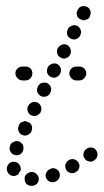

<svg xmlns="http://www.w3.org/2000/svg" viewBox="-20 -578 336 623"><path d="M82 25H83Q93 25 99 19Q106 12 106 3Q106 -2 104 -6Q102 -10 99 -13Q96 -16 92 -18Q88 -20 83 -20H82Q78 -20 74 -18Q69 -16 66 -13Q63 -10 61 -6Q60 -2 60 3Q60 12 66 19Q73 25 82 25ZM167 7Q170 4 172 0Q174 -4 174 -8Q175 -12 173 -17Q170 -26 162 -30Q154 -34 145 -31L144 -30Q135 -27 131 -19Q126 -11 129 -2Q132 7 141 11Q149 15 158 12H159Q163 10 167 7ZM18 -8Q9 -11 5 -19Q4 -20 4 -21Q2 -25 2 -29Q2 -34 3 -38Q5 -42 8 -46Q10 -49 15 -51Q23 -55 32 -52Q41 -49 45 -40Q45 -40 45 -40Q47 -37 47 -33Q48 -29 47 -25Q43 -20 40 -14Q40 -13 40 -13Q39 -12 38 -11Q36 -10 35 -10Q27 -5 18 -8ZM233 -25Q236 -29 237 -33Q238 -38 238 -42Q237 -46 235 -50Q230 -58 221 -61Q212 -63 204 -59L203 -58Q199 -56 196 -52Q194 -49 192 -44Q191 -40 192 -36Q192 -31 195 -27Q199 -19 208 -17Q217 -14 225 -19L226 -20Q230 -22 233 -25ZM293 -65Q295 -69 296 -73Q297 -77 296 -82Q295 -86 292 -90Q287 -98 278 -99Q269 -101 261 -95H260Q256 -92 254 -88Q252 -85 251 -80Q250 -76 251 -71Q252 -67 255 -63Q257 -60 261 -57Q265 -55 269 -54Q273 -53 278 -54Q282 -55 286 -58L287 -59Q291 -61 293 -65ZM13 -88Q9 -96 13 -105V-106Q16 -115 25 -118Q33 -122 42 -119Q46 -117 49 -114Q53 -111 55 -107Q56 -103 56 -98Q57 -94 55 -90V-89Q53 -84 50 -81Q47 -78 43 -76Q41 -75 39 -75Q37 -74 35 -74Q31 -75 26 -76Q26 -76 26 -76Q25 -76 25 -76Q17 -79 13 -88ZM40 -153Q43 -144 52 -140Q56 -139 60 -138Q65 -138 69 -140Q73 -141 76 -144Q80 -147 82 -151V-153Q86 -161 83 -170Q80 -179 71 -182Q67 -184 63 -185Q58 -185 54 -183Q50 -182 46 -179Q43 -176 41 -171V-170Q37 -162 40 -153ZM70 -217Q73 -208 81 -204Q90 -200 99 -203Q107 -206 112 -214V-215Q116 -224 113 -232Q110 -241 102 -245Q93 -249 85 -246Q76 -243 72 -235L71 -234Q67 -226 70 -217ZM101 -280Q104 -271 113 -266Q117 -264 121 -264Q125 -264 130 -265Q134 -266 137 -269Q141 -272 143 -276V-277Q148 -286 145 -295Q142 -303 134 -308Q130 -310 125 -310Q121 -310 116 -309Q112 -308 109 -305Q105 -302 103 -298V-297Q98 -288 101 -280ZM37 -324Q30 -331 30 -340Q30 -349 37 -356Q44 -362 53 -362H63Q72 -362 79 -356Q85 -349 85 -340Q85 -331 79 -324Q72 -317 63 -317H53Q44 -317 37 -324ZM253 -324Q260 -331 260 -340Q260 -349 253 -356Q247 -362 237 -362H228Q218 -362 212 -356Q205 -349 205 -340Q205 -331 212 -324Q218 -317 228 -317H237Q247 -317 253 -324ZM133 -342Q136 -333 144 -329Q153 -324 162 -327Q170 -330 175 -338V-339Q180 -348 177 -357Q174 -365 166 -370Q158 -374 149 -371Q140 -368 135 -360V-359Q131 -351 133 -342ZM165 -413Q164 -408 166 -404Q167 -400 170 -396Q173 -393 177 -391Q185 -386 194 -389Q203 -392 207 -400L208 -401Q210 -405 210 -410Q211 -414 209 -418Q208 -423 205 -426Q202 -430 198 -432Q190 -436 181 -433Q172 -430 168 -422L167 -421Q165 -417 165 -413ZM198 -466Q201 -457 209 -453Q218 -448 227 -451Q235 -454 240 -462V-463Q245 -472 242 -480Q239 -489 231 -494Q223 -498 214 -495Q205 -492 200 -484V-483Q196 -475 198 -466ZM230 -527Q234 -518 242 -515Q246 -513 250 -512Q255 -512 259 -514Q263 -515 267 -518Q270 -521 272 -525V-526Q276 -535 273 -544Q270 -552 262 -556Q257 -558 253 -558Q249 -559 244 -557Q240 -556 237 -553Q234 -550 232 -546L231 -544Q227 -536 230 -527Z"/></svg>

Font: FRB American Cursive Guidelines Dotted Extrabold
Style: Bold Italic
Weight: 800
Italic angle: -25°
Version: Version 2.0;Modular Font Editor K font №1